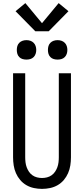

<svg xmlns="http://www.w3.org/2000/svg" viewBox="-20 -1206 540 1234"><path d="M250 8Q224 8 198 2.5Q172 -3 149.5 -16Q127 -29 110 -49Q93 -69 82.5 -93Q72 -117 68 -143Q64 -169 64 -195V-735H142V-195Q142 -179 144 -162.5Q146 -146 151.5 -131Q157 -116 166 -102.5Q175 -89 188.5 -79.5Q202 -70 218 -66Q234 -62 250 -62Q266 -62 282 -66Q298 -70 311.5 -79.5Q325 -89 334 -102.5Q343 -116 348.5 -131Q354 -146 356 -162.5Q358 -179 358 -195V-735H436V-195Q436 -169 432 -143Q428 -117 417.5 -93Q407 -69 390 -49Q373 -29 350.5 -16Q328 -3 302 2.5Q276 8 250 8ZM350 -823Q337 -823 325 -826.5Q313 -830 304 -839Q295 -848 291.5 -860Q288 -872 288 -885Q288 -898 291.5 -910Q295 -922 304 -931Q313 -940 325 -944Q337 -948 350 -948Q363 -948 375 -944Q387 -940 396 -931Q405 -922 409 -910Q413 -898 413 -885Q413 -872 409 -860Q405 -848 396 -839Q387 -830 375 -826.5Q363 -823 350 -823ZM150 -823Q137 -823 125 -826.5Q113 -830 104 -839Q95 -848 91.5 -860Q88 -872 88 -885Q88 -898 91.5 -910Q95 -922 104 -931Q113 -940 125 -944Q137 -948 150 -948Q163 -948 175 -944Q187 -940 196 -931Q205 -922 209 -910Q213 -898 213 -885Q213 -872 209 -860Q205 -848 196 -839Q187 -830 175 -826.5Q163 -823 150 -823ZM207 -1005 80 -1134 143 -1186 250 -1057 357 -1186 420 -1134 293 -1005Z"/></svg>

Font: Zed Sans
Style: Regular
Weight: 400
Designer: Belleve Invis
Foundry: Belleve Invis
Version: Version 1.0.0; ttfautohint (v1.8.4)